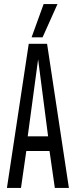

<svg xmlns="http://www.w3.org/2000/svg" viewBox="-20 -922 373 942"><path d="M14 0 121 -707H211L318 0H249L223 -181H109L83 0ZM116 -253H216L167 -631ZM135 -739 194 -902H262L189 -739Z"/></svg>

Font: Georama ExtraCondensed
Style: Regular
Weight: 400
Width: 2
Designer: Jean-Baptiste Levee
Foundry: Production Type
Version: Version 1.000